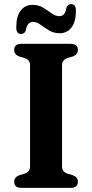

<svg xmlns="http://www.w3.org/2000/svg" viewBox="-20 -913 448 933"><path d="M281.5 -104.5Q281.5 -89.5 289 -81Q296.5 -72.5 310 -68.5L334 -61.5Q358.5 -52 358.5 -29.5Q358.5 0 322.5 0H85Q49 0 49 -29.5Q49 -52 73.5 -61.5L97.5 -68.5Q111 -72.5 118.5 -81Q126 -89.5 126 -104.5V-595.5Q126 -610.5 118.5 -619Q111 -627.5 97.5 -631.5L73.5 -638.5Q49 -648 49 -670.5Q49 -700 85 -700H322.5Q358.5 -700 358.5 -670.5Q358.5 -648 334 -638.5L310 -631.5Q296.5 -627.5 289 -619Q281.5 -610.5 281.5 -595.5ZM270.5 -751.5Q241 -751.5 218.5 -765.2Q196 -779 177.2 -792.8Q158.5 -806.5 140 -806.5Q112 -806.5 105.5 -766Q100 -748 82 -748Q59 -748 59 -779.5Q59 -834 80.8 -861.8Q102.5 -889.5 137.5 -889.5Q167 -889.5 189.5 -875.8Q212 -862 230.8 -848.2Q249.5 -834.5 268 -834.5Q297 -834.5 302.5 -875Q308 -893 326 -893Q349 -893 349 -861.5Q349 -807 327.2 -779.2Q305.5 -751.5 270.5 -751.5Z"/></svg>

Font: Fraunces 9pt S050 SemiBold
Style: Regular
Weight: 600
Version: Version 1.000; ttfautohint (v1.8.3)